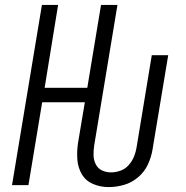

<svg xmlns="http://www.w3.org/2000/svg" viewBox="-20 -755 760 783"><path d="M423 8Q454 8 485.5 -1Q517 -10 543 -32Q569 -54 583 -84Q597 -114 602 -145L666 -530H599L537 -154Q534 -135 526.5 -116.5Q519 -98 505 -82Q491 -66 471.5 -59Q452 -52 433 -52Q413 -52 396 -60Q379 -68 370.5 -85Q362 -102 361.5 -121.5Q361 -141 364 -161L459 -735H392L336 -397H162L217 -735H151L29 0H96L152 -338H326L298 -171Q293 -137 295.5 -104Q298 -71 314 -44Q330 -17 360 -4.5Q390 8 423 8Z"/></svg>

Font: Iosevka Sparkle Light
Style: Italic
Weight: 300
Italic angle: -9°
Designer: Belleve Invis
Foundry: Belleve Invis
Version: Version 4.5.0; ttfautohint (v1.8.3)